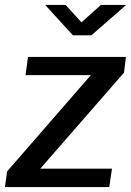

<svg xmlns="http://www.w3.org/2000/svg" viewBox="-22 -762 534 782"><path d="M423 0 434 -75H142L483 -466L491 -530H92L82 -456H348L7 -64L-2 0ZM310 -671 245 -742H162L275 -618H350L492 -742H389Z"/></svg>

Font: Cheyenne Sans Medium
Style: Italic
Weight: 500
Italic angle: -8.13011°
Designer: The Public Sans project authors (U.S. Web Design System), Libre Franklin designed by Pablo Impallari and Rodrigo Fuenzal
Foundry: The Cheyenne Sans Project Authors
Version: Version 2.007